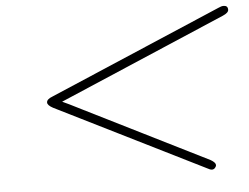

<svg xmlns="http://www.w3.org/2000/svg" viewBox="-48 -631 990 764"><g transform="rotate(-5 447.0 -249.5)"><path d="M138.2 -250Q138.2 -263.2 162.1 -272L850.1 -565.9Q862.3 -571.8 871.1 -571.8Q888.2 -571.8 888.2 -555.2Q888.2 -543 865.2 -533.2L198.2 -248Q214.4 -241.2 277.8 -209L767.1 35.2Q786.1 46.4 786.1 56.2Q786.1 62 781 67.6Q775.9 73.2 769 73.2Q765.1 73.2 760.5 71.5Q755.9 69.8 751 66.9Q746.1 64 743.2 63L160.2 -227.1Q138.2 -238.8 138.2 -250Z"/></g></svg>

Font: CMU Serif Extra
Style: BoldSlanted
Weight: 700
Italic angle: -9.46001°
Version: Version 0.7.0